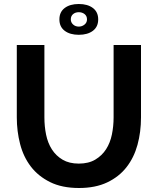

<svg xmlns="http://www.w3.org/2000/svg" viewBox="-20 -935 790 960"><path d="M277 -838Q277 -875 303.5 -895Q330 -915 374 -915Q418 -915 444.5 -895Q471 -875 471 -838Q471 -801 444.5 -781Q418 -761 374 -761Q330 -761 303.5 -781Q277 -801 277 -838ZM374 -874Q357 -874 345.5 -864.5Q334 -855 334 -838Q334 -823 345.5 -812.5Q357 -802 374 -802Q390 -802 402.5 -812Q415 -822 415 -838Q415 -855 403 -864.5Q391 -874 374 -874ZM374 -117Q423 -117 456.5 -137Q490 -157 510.5 -189Q531 -221 539.5 -262.5Q548 -304 548 -348V-710H685V-348Q685 -275 667.5 -211Q650 -147 612.5 -99Q575 -51 516 -23Q457 5 375 5Q290 5 230.5 -24.5Q171 -54 134 -102.5Q97 -151 80.5 -215Q64 -279 64 -348V-710H202V-348Q202 -303 210.5 -261.5Q219 -220 239.5 -188Q260 -156 293 -136.5Q326 -117 374 -117Z"/></svg>

Font: PTCRaleway
Style: Bold
Weight: 700
Designer: Matt McInerney, Pablo Impallari, Rodrigo Fuenzalida
Foundry: Matt McInerney, Pablo Impallari, Rodrigo Fuenzalida
Version: Version 3.000g; ttfautohint (v1.5) -l 8 -r 28 -G 28 -x 14 -D